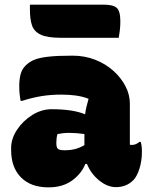

<svg xmlns="http://www.w3.org/2000/svg" viewBox="-20 -798 640 828"><path d="M540 -351V-174Q542 -173 549 -173Q566 -173 581 -186H587Q589 -180 590.5 -169Q592 -158 592 -144Q592 -104 581.5 -71Q571 -38 556 -22Q539 -5 520 2Q501 9 480 9Q443 9 407.5 -20Q372 -49 355 -91H348Q332 -50 291.5 -20Q251 10 189 10Q113 10 70.5 -33Q28 -76 28 -151V-160Q28 -200 53.5 -238.5Q79 -277 119 -302Q159 -327 203 -327Q249 -327 285 -321.5Q321 -316 347 -305Q349 -321 353 -338Q357 -355 362 -372Q336 -382 307 -386Q278 -390 245 -390Q199 -390 159 -383.5Q119 -377 75 -363H69Q63 -393 63 -426Q63 -454 68.5 -476.5Q74 -499 90 -515Q106 -531 127.5 -540Q149 -549 188 -553.5Q227 -558 293 -558Q345 -558 390 -540.5Q435 -523 468.5 -493Q502 -463 521 -426.5Q540 -390 540 -351ZM223 -180Q223 -162 230 -156Q237 -150 259 -150Q283 -150 303 -155Q323 -160 344 -172V-220Q310 -225 277 -225Q264 -225 251.5 -223.5Q239 -222 228 -220Q225 -210 224 -201.5Q223 -193 223 -182ZM109 -778H426Q468 -778 483.5 -764Q499 -750 499 -706Q499 -684 496.5 -665Q494 -646 492 -635H242Q183 -635 154.5 -649Q126 -663 117.5 -690Q109 -717 109 -756Z"/></svg>

Font: Recursive Sn Csl St Blk
Style: Regular
Weight: 900
Version: Version 1.079;hotconv 1.0.112;makeotfexe 2.5.65598; ttfautoh